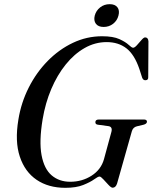

<svg xmlns="http://www.w3.org/2000/svg" viewBox="-20 -887 730 919"><path d="M468.5 -713.5Q521.5 -713.5 551.5 -699.8Q581.5 -686 596 -672.2Q610.5 -658.5 617 -658.5Q624.5 -658.5 635.5 -670.8Q646.5 -683 657.2 -695.5Q668 -708 674.5 -708Q689 -708 690.5 -689.5L689.5 -518.5Q690.5 -503.5 677 -503Q665.5 -502 660.5 -515L647 -557Q623.5 -626 585 -655.8Q546.5 -685.5 490.5 -685.5Q435 -685.5 385.2 -657.2Q335.5 -629 294.8 -578.5Q254 -528 225.5 -461Q197 -394 184 -316Q166.5 -210 179 -144Q191.5 -78 227.5 -47.5Q263.5 -17 316 -17Q373 -17 418.2 -46Q463.5 -75 477.5 -124.5L512.5 -253Q521 -281 497.5 -283.5L449 -290Q436 -291.5 436.5 -302.5Q436.5 -315 454 -315H668.5Q683.5 -315 683.5 -304Q682.5 -294 667 -290L635.5 -282.5Q616.5 -278 611 -258.5L540.5 -9Q534 11.5 519 11.5Q512 11.5 499.5 -1.8Q487 -15 474.8 -28.5Q462.5 -42 456.5 -42Q449 -42 430.5 -28.5Q412 -15 378.2 -1.5Q344.5 12 292.5 12Q212 12 155.5 -26.2Q99 -64.5 74.8 -137.5Q50.5 -210.5 68 -314.5Q81 -395.5 117.5 -467.8Q154 -540 208.2 -595.2Q262.5 -650.5 329 -682Q395.5 -713.5 468.5 -713.5ZM476 -758Q450.5 -758 439 -773.2Q427.5 -788.5 433.5 -812.5Q440 -836.5 459.5 -851.8Q479 -867 505 -867Q531 -867 542.2 -851.8Q553.5 -836.5 547 -812.5Q541 -788.5 521.5 -773.2Q502 -758 476 -758Z"/></svg>

Font: Fraunces 72pt S000
Style: Italic
Weight: 400
Italic angle: -16°
Version: Version 1.000; ttfautohint (v1.8.3)